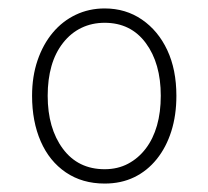

<svg xmlns="http://www.w3.org/2000/svg" viewBox="-20 -1045 494 455"><path d="M228 -610Q175 -610 136 -636.5Q97 -663 76.5 -710Q56 -757 56 -818Q56 -864 69 -902Q82 -940 105 -967.5Q128 -995 159.5 -1010Q191 -1025 228 -1025Q278 -1025 316.5 -998.5Q355 -972 376.5 -926Q398 -880 398 -818Q398 -772 386 -734Q374 -696 351.5 -668Q329 -640 298 -625Q267 -610 228 -610ZM228 -644Q259 -644 283.5 -657Q308 -670 325.5 -693Q343 -716 352 -747.5Q361 -779 361 -818Q361 -895 325.5 -943Q290 -991 228 -991Q198 -991 173 -979Q148 -967 129.5 -943.5Q111 -920 102 -888.5Q93 -857 93 -818Q93 -741 129 -692.5Q165 -644 228 -644Z"/></svg>

Font: Playwrite NG Modern Thin
Style: Regular
Weight: 250
Designer: Veronika Burian, José Scaglione
Foundry: TypeTogether
Version: Version 1.002